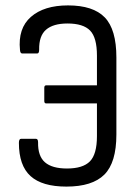

<svg xmlns="http://www.w3.org/2000/svg" viewBox="-20 -683 506 711"><path d="M226 8Q136 8 93 -31Q50 -70 50 -154Q50 -169 58 -169H113Q121 -169 121 -156Q120 -105 146.5 -82Q173 -59 228 -59Q287 -59 313 -85.5Q339 -112 339 -179V-300H151Q144 -300 144 -309V-358Q144 -367 151 -367H339V-477Q339 -544 313.5 -570Q288 -596 230 -596Q177 -596 150.5 -573Q124 -550 125 -499Q125 -485 118 -485H62Q55 -485 54 -498Q46 -578 94.5 -620.5Q143 -663 232 -663Q325 -663 368 -618.5Q411 -574 411 -470V-185Q411 -81 366.5 -36.5Q322 8 226 8Z"/></svg>

Font: Sofia Sans Cond
Style: Regular
Weight: 400
Width: 3
Designer: Botio Nikoltchev, Ani Petrova
Foundry: lettersoup
Version: Version 4.100; ttfautohint (v1.8.3)